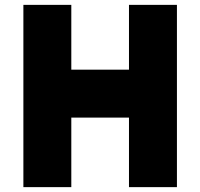

<svg xmlns="http://www.w3.org/2000/svg" viewBox="-20 -770 823 790"><path d="M76.2 -750Q76.2 -703.1 76.2 -561.5Q76.2 -421.9 76.2 0Q125 0 273.4 0Q273.4 -71.3 273.4 -286.1Q332 -286.1 510.7 -286.1Q510.7 -214.8 510.7 0Q523.4 0 560.5 0Q597.7 0 708 0Q708 -187.5 708 -750Q659.2 -750 510.7 -750Q510.7 -683.6 510.7 -483.4Q451.2 -483.4 273.4 -483.4Q273.4 -549.8 273.4 -750Q223.6 -750 76.2 -750Z"/></svg>

Font: Big John
Style: Regular
Weight: 400
Designer: Ion Lucin
Version: Version 1.000